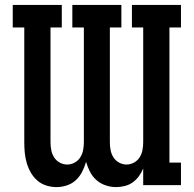

<svg xmlns="http://www.w3.org/2000/svg" viewBox="-20 -755 790 783"><path d="M211 8Q189 8 168.5 1.5Q148 -5 132 -19Q116 -33 105.5 -51.5Q95 -70 89 -90.5Q83 -111 81 -132Q79 -153 79 -175V-643H32V-735H232V-643H186V-175Q186 -159 189 -143Q192 -127 200.5 -113.5Q209 -100 223.5 -92Q238 -84 254 -84Q270 -84 284.5 -92Q299 -100 307.5 -113.5Q316 -127 319 -143Q322 -159 322 -175V-643H275V-735H475V-643H428V-175Q428 -159 431 -143Q434 -127 442.5 -113.5Q451 -100 465.5 -92Q480 -84 496 -84Q512 -84 526.5 -92Q541 -100 549.5 -113.5Q558 -127 561 -143Q564 -159 564 -175V-643H518V-735H718V-643H671V-92H718V0H564V-68Q557 -51 546.5 -36.5Q536 -22 521.5 -11.5Q507 -1 489 3.5Q471 8 453 8Q432 8 411 1Q390 -6 373.5 -20.5Q357 -35 347 -54.5Q337 -74 331 -95Q325 -74 315 -54.5Q305 -35 289.5 -20.5Q274 -6 253 1Q232 8 211 8Z"/></svg>

Font: Iosevka Etoile Semibold
Style: Regular
Weight: 600
Designer: Belleve Invis
Foundry: Belleve Invis
Version: Version 22.1.2; ttfautohint (v1.8.4)